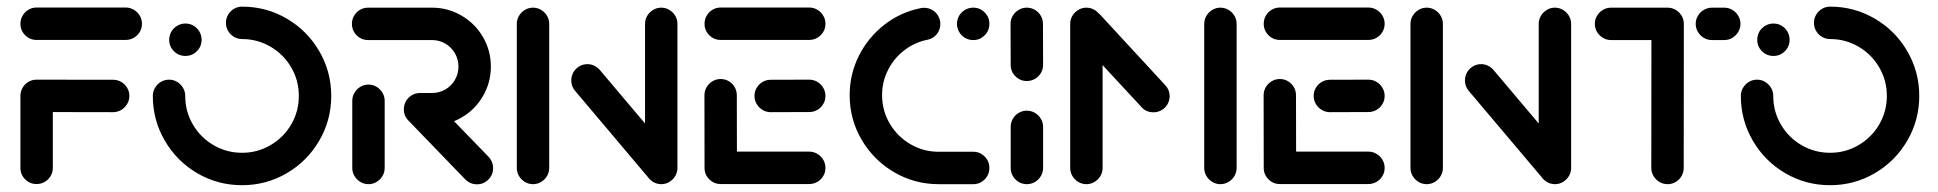

<svg xmlns="http://www.w3.org/2000/svg" viewBox="-20 -541 5693 564"><path d="M135.2 -262.2V-47.8Q135.2 -34.8 128.7 -23.9Q122.2 -13 111.3 -6.7Q100.4 -0.4 87.4 -0.4Q67.8 -0.4 53.9 -14.3Q40 -28.1 40 -47.8V-262.2ZM360 -259.3Q360 -246.3 353.5 -235.4Q347 -224.4 336.1 -218Q325.2 -211.5 312.2 -211.5L87.4 -211.9Q67.8 -211.9 53.9 -225.7Q40 -239.6 40 -259.3Q40 -272.2 46.3 -283.1Q52.6 -294.1 63.5 -300.6Q74.4 -307 87.4 -307L312.2 -306.7Q325.2 -306.7 336.1 -300.4Q347 -294.1 353.5 -283.1Q360 -272.2 360 -259.3ZM40 -471.1Q40 -484.1 46.3 -495Q52.6 -505.9 63.5 -512.4Q74.4 -518.9 87.4 -518.9H349.3Q362.2 -518.9 373.1 -512.4Q384.1 -505.9 390.6 -495Q397 -484.1 397 -471.1Q397 -458.1 390.6 -447.2Q384.1 -436.3 373.1 -430Q362.2 -423.7 349.3 -423.7H87.4Q67.8 -423.7 53.9 -437.6Q40 -451.5 40 -471.1Z M477 -424.1Q477 -437 483.3 -448Q489.6 -458.9 500.7 -465.4Q511.9 -471.9 524.8 -471.9Q537.8 -471.9 548.7 -465.4Q559.6 -458.9 565.9 -448Q572.2 -437 572.2 -424.1Q572.2 -404.4 558.3 -390.6Q544.4 -376.7 524.8 -376.7Q504.8 -376.7 490.9 -390.6Q477 -404.4 477 -424.1ZM643.7 -474.1Q643.7 -486.7 650 -497.6Q656.3 -508.5 667.2 -515Q678.1 -521.5 691.1 -521.5Q762.2 -521.5 822.4 -486.3Q882.6 -451.1 917.8 -390.7Q953 -330.4 953 -259.3Q953 -188.1 917.8 -127.8Q882.6 -67.4 822.4 -32.2Q762.2 3 691.1 3Q619.6 3 559.4 -32.2Q499.3 -67.4 464.1 -127.8Q428.9 -188.1 428.9 -259.3Q428.9 -272.2 435.4 -283.1Q441.9 -294.1 452.8 -300.6Q463.7 -307 476.7 -307Q489.3 -307 500.2 -300.6Q511.1 -294.1 517.6 -283.1Q524.1 -272.2 524.1 -259.3Q524.1 -213.7 546.5 -175.4Q568.9 -137 607.2 -114.6Q645.6 -92.2 691.1 -92.2Q736.3 -92.2 774.6 -114.6Q813 -137 835.4 -175.4Q857.8 -213.7 857.8 -259.3Q857.8 -304.8 835.4 -343.1Q813 -381.5 774.6 -403.9Q736.3 -426.3 691.1 -426.3Q678.1 -426.3 667.2 -432.8Q656.3 -439.3 650 -450.2Q643.7 -461.1 643.7 -474.1Z M1062.6 0Q1049.6 0 1038.7 -6.5Q1027.8 -13 1021.3 -23.9Q1014.8 -34.8 1014.8 -47.8V-244.8Q1014.8 -257.8 1021.3 -268.7Q1027.8 -279.6 1038.7 -286.1Q1049.6 -292.6 1062.6 -292.6Q1075.2 -292.6 1086.1 -286.1Q1097 -279.6 1103.5 -268.7Q1110 -257.8 1110 -244.8V-47.8Q1110 -34.8 1103.5 -23.9Q1097 -13 1086.1 -6.5Q1075.2 0 1062.6 0ZM1428.5 -47Q1428.5 -27.4 1414.6 -13.5Q1400.7 0.4 1381.1 0.4Q1361.1 0.4 1346.7 -14.1L1179.6 -187Q1166.3 -200.4 1166.3 -220Q1166.3 -233 1172.6 -243.9Q1178.9 -254.8 1189.8 -261.3Q1200.7 -267.8 1213.7 -267.8Q1223.3 -267.8 1232.2 -263.9Q1241.1 -260 1247.8 -253L1415.2 -80.4Q1421.5 -73.7 1425 -65.2Q1428.5 -56.7 1428.5 -47ZM1166.3 -220.4Q1166.3 -233 1172.6 -243.9Q1178.9 -254.8 1189.8 -261.3Q1200.7 -267.8 1213.7 -267.8H1248.9Q1270.4 -267.8 1288.1 -278.1Q1305.9 -288.5 1316.3 -306.3Q1326.7 -324.1 1326.7 -345.6Q1326.7 -366.7 1316.3 -384.6Q1305.9 -402.6 1288.1 -413Q1270.4 -423.3 1248.9 -423.3H1061.1Q1048.1 -423.3 1037.2 -429.8Q1026.3 -436.3 1020 -447.2Q1013.7 -458.1 1013.7 -471.1Q1013.7 -483.7 1020 -494.6Q1026.3 -505.6 1037.2 -512Q1048.1 -518.5 1061.1 -518.5H1248.9Q1295.9 -518.5 1335.7 -495.2Q1375.6 -471.9 1398.7 -432.2Q1421.9 -392.6 1421.9 -345.6Q1421.9 -298.5 1398.7 -258.7Q1375.6 -218.9 1335.7 -195.7Q1295.9 -172.6 1248.9 -172.6H1213.7Q1200.7 -172.6 1189.8 -179.1Q1178.9 -185.6 1172.6 -196.5Q1166.3 -207.4 1166.3 -220.4Z M1545.9 0Q1533 0 1522 -6.5Q1511.1 -13 1504.6 -23.9Q1498.1 -34.8 1498.1 -47.8V-470.7Q1498.1 -483.7 1504.6 -494.6Q1511.1 -505.6 1522 -512Q1533 -518.5 1545.9 -518.5Q1558.5 -518.5 1569.4 -512Q1580.4 -505.6 1586.9 -494.6Q1593.3 -483.7 1593.3 -470.7V-47.8Q1593.3 -34.8 1586.9 -23.9Q1580.4 -13 1569.4 -6.5Q1558.5 0 1545.9 0ZM1658.1 -304.8Q1658.1 -317.8 1664.4 -328.7Q1670.7 -339.6 1681.7 -346.1Q1692.6 -352.6 1705.6 -352.6Q1716.3 -352.6 1725.7 -348Q1735.2 -343.3 1741.9 -335.6L1962.2 -74.8L1889.6 -13.3L1669.3 -274.1Q1658.1 -287 1658.1 -304.8ZM1922.6 0Q1909.6 0 1898.7 -6.5Q1887.8 -13 1881.3 -23.9Q1874.8 -34.8 1874.8 -47.8V-470.7Q1874.8 -483.7 1881.3 -494.6Q1887.8 -505.6 1898.7 -512Q1909.6 -518.5 1922.2 -518.5Q1935.2 -518.5 1946.1 -512Q1957 -505.6 1963.5 -494.6Q1970 -483.7 1970 -470.7V-47.8Q1970 -34.8 1963.5 -23.9Q1957 -13 1946.1 -6.5Q1935.2 0 1922.6 0Z M2049.6 -44.8 2049.3 -261.1Q2049.3 -274.1 2055.7 -285Q2062.2 -295.9 2073.1 -302.4Q2084.1 -308.9 2097 -308.9Q2110 -308.9 2120.9 -302.4Q2131.9 -295.9 2138.1 -285Q2144.4 -274.1 2144.4 -261.1L2144.8 -44.8ZM2404.8 -47.8Q2404.8 -34.8 2398.3 -23.9Q2391.9 -13 2380.9 -6.7Q2370 -0.4 2357 -0.4H2097Q2077.4 -0.4 2063.5 -14.3Q2049.6 -28.1 2049.6 -47.8Q2049.6 -60.7 2055.9 -71.7Q2062.2 -82.6 2073.1 -89.1Q2084.1 -95.6 2097 -95.6H2357Q2370 -95.6 2380.9 -89.1Q2391.9 -82.6 2398.3 -71.7Q2404.8 -60.7 2404.8 -47.8ZM2196.3 -259.3Q2196.3 -272.2 2202.8 -283.1Q2209.3 -294.1 2220.2 -300.4Q2231.1 -306.7 2244.1 -306.7L2357 -307Q2370 -307 2380.9 -300.6Q2391.9 -294.1 2398.3 -283.1Q2404.8 -272.2 2404.8 -259.3Q2404.8 -246.3 2398.3 -235.4Q2391.9 -224.4 2380.9 -218.1Q2370 -211.9 2357 -211.9L2244.1 -211.5Q2231.1 -211.5 2220.2 -218Q2209.3 -224.4 2202.8 -235.4Q2196.3 -246.3 2196.3 -259.3ZM2049.6 -471.1Q2049.6 -484.1 2055.9 -495Q2062.2 -505.9 2073.1 -512.4Q2084.1 -518.9 2097 -518.9H2357Q2370 -518.9 2380.9 -512.4Q2391.9 -505.9 2398.3 -495Q2404.8 -484.1 2404.8 -471.1Q2404.8 -458.1 2398.3 -447.2Q2391.9 -436.3 2380.9 -430Q2370 -423.7 2357 -423.7H2097Q2077.4 -423.7 2063.5 -437.6Q2049.6 -451.5 2049.6 -471.1Z M2475.9 -261.5Q2475.9 -323.3 2503.1 -377.4Q2530.4 -431.5 2577.8 -468.3Q2625.2 -505.2 2684.1 -517Q2689.6 -518.1 2694.8 -518.1Q2707.4 -518.1 2718.3 -511.9Q2729.3 -505.6 2735.7 -494.6Q2742.2 -483.7 2742.2 -470.7Q2742.2 -453.7 2731.9 -440.7Q2721.5 -427.8 2705.2 -424.4Q2667.4 -417 2636.9 -393.7Q2606.3 -370.4 2588.7 -335.7Q2571.1 -301.1 2571.1 -261.5Q2571.1 -216.3 2593.5 -178.1Q2615.9 -140 2654.1 -117.6Q2692.2 -95.2 2737.4 -95.2H2838.9Q2858.5 -95.2 2872.4 -81.3Q2886.3 -67.4 2886.3 -47.8Q2886.3 -27.8 2872.4 -13.9Q2858.5 0 2838.9 0H2737.4Q2666.3 0 2606.3 -35.2Q2546.3 -70.4 2511.1 -130.4Q2475.9 -190.4 2475.9 -261.5ZM2791.1 -471.1Q2791.1 -484.1 2797.6 -495Q2804.1 -505.9 2815 -512.2Q2825.9 -518.5 2838.9 -518.5Q2858.5 -518.5 2872.4 -504.6Q2886.3 -490.7 2886.3 -471.1Q2886.3 -451.1 2872.4 -437.2Q2858.5 -423.3 2838.9 -423.3Q2825.9 -423.3 2815 -429.6Q2804.1 -435.9 2797.6 -447Q2791.1 -458.1 2791.1 -471.1Z M2996.3 0Q2983.3 0 2972.4 -6.5Q2961.5 -13 2955.2 -23.9Q2948.9 -34.8 2948.9 -47.8V-168.1Q2948.9 -181.1 2955.2 -192Q2961.5 -203 2972.4 -209.4Q2983.3 -215.9 2996.3 -215.9Q3009.3 -215.9 3020.2 -209.4Q3031.1 -203 3037.6 -192Q3044.1 -181.1 3044.1 -168.1V-47.8Q3044.1 -34.8 3037.6 -23.9Q3031.1 -13 3020.2 -6.5Q3009.3 0 2996.3 0ZM2996.3 -303Q2976.7 -303 2962.8 -316.9Q2948.9 -330.7 2948.9 -350.4L2948.5 -470.7Q2948.5 -483.7 2955 -494.6Q2961.5 -505.6 2972.4 -512Q2983.3 -518.5 2996.3 -518.5Q3009.3 -518.5 3020.2 -512Q3031.1 -505.6 3037.4 -494.6Q3043.7 -483.7 3043.7 -470.7L3044.1 -350.4Q3044.1 -337.4 3037.6 -326.5Q3031.1 -315.6 3020.2 -309.3Q3009.3 -303 2996.3 -303Z M3171.1 -518.5Q3184.1 -518.5 3195 -512Q3205.9 -505.6 3212.4 -494.6Q3218.9 -483.7 3218.9 -470.7V-47.8Q3218.9 -34.8 3212.4 -23.9Q3205.9 -13 3195 -6.5Q3184.1 0 3171.5 0Q3158.5 0 3147.6 -6.5Q3136.7 -13 3130.2 -23.9Q3123.7 -34.8 3123.7 -47.8V-470.7Q3123.7 -483.7 3130.2 -494.6Q3136.7 -505.6 3147.6 -512Q3158.5 -518.5 3171.1 -518.5ZM3415.9 -258.5Q3415.9 -245.6 3409.4 -234.6Q3403 -223.7 3392 -217.4Q3381.1 -211.1 3368.1 -211.1Q3357.8 -211.1 3348.7 -215Q3339.6 -218.9 3333.3 -226.3L3140.7 -434.1Q3127.8 -447.8 3127.8 -466.7Q3127.8 -479.6 3134.3 -490.6Q3140.7 -501.5 3151.7 -508Q3162.6 -514.4 3175.6 -514.4Q3185.6 -514.4 3194.4 -510.4Q3203.3 -506.3 3210.4 -499.3L3403 -290.7Q3415.9 -277 3415.9 -258.5ZM3564.8 -518.5Q3577.8 -518.5 3588.7 -512Q3599.6 -505.6 3606.1 -494.6Q3612.6 -483.7 3612.6 -470.7V-47.8Q3612.6 -34.8 3606.1 -23.9Q3599.6 -13 3588.7 -6.5Q3577.8 0 3564.8 0Q3552.2 0 3541.3 -6.5Q3530.4 -13 3523.9 -23.9Q3517.4 -34.8 3517.4 -47.8V-470.7Q3517.4 -483.7 3523.9 -494.6Q3530.4 -505.6 3541.3 -512Q3552.2 -518.5 3564.8 -518.5Z M3692.2 -44.8 3691.9 -261.1Q3691.9 -274.1 3698.3 -285Q3704.8 -295.9 3715.7 -302.4Q3726.7 -308.9 3739.6 -308.9Q3752.6 -308.9 3763.5 -302.4Q3774.4 -295.9 3780.7 -285Q3787 -274.1 3787 -261.1L3787.4 -44.8ZM4047.4 -47.8Q4047.4 -34.8 4040.9 -23.9Q4034.4 -13 4023.5 -6.7Q4012.6 -0.4 3999.6 -0.4H3739.6Q3720 -0.4 3706.1 -14.3Q3692.2 -28.1 3692.2 -47.8Q3692.2 -60.7 3698.5 -71.7Q3704.8 -82.6 3715.7 -89.1Q3726.7 -95.6 3739.6 -95.6H3999.6Q4012.6 -95.6 4023.5 -89.1Q4034.4 -82.6 4040.9 -71.7Q4047.4 -60.7 4047.4 -47.8ZM3838.9 -259.3Q3838.9 -272.2 3845.4 -283.1Q3851.9 -294.1 3862.8 -300.4Q3873.7 -306.7 3886.7 -306.7L3999.6 -307Q4012.6 -307 4023.5 -300.6Q4034.4 -294.1 4040.9 -283.1Q4047.4 -272.2 4047.4 -259.3Q4047.4 -246.3 4040.9 -235.4Q4034.4 -224.4 4023.5 -218.1Q4012.6 -211.9 3999.6 -211.9L3886.7 -211.5Q3873.7 -211.5 3862.8 -218Q3851.9 -224.4 3845.4 -235.4Q3838.9 -246.3 3838.9 -259.3ZM3692.2 -471.1Q3692.2 -484.1 3698.5 -495Q3704.8 -505.9 3715.7 -512.4Q3726.7 -518.9 3739.6 -518.9H3999.6Q4012.6 -518.9 4023.5 -512.4Q4034.4 -505.9 4040.9 -495Q4047.4 -484.1 4047.4 -471.1Q4047.4 -458.1 4040.9 -447.2Q4034.4 -436.3 4023.5 -430Q4012.6 -423.7 3999.6 -423.7H3739.6Q3720 -423.7 3706.1 -437.6Q3692.2 -451.5 3692.2 -471.1Z M4171.1 0Q4158.1 0 4147.2 -6.5Q4136.3 -13 4129.8 -23.9Q4123.3 -34.8 4123.3 -47.8V-470.7Q4123.3 -483.7 4129.8 -494.6Q4136.3 -505.6 4147.2 -512Q4158.1 -518.5 4171.1 -518.5Q4183.7 -518.5 4194.6 -512Q4205.6 -505.6 4212 -494.6Q4218.5 -483.7 4218.5 -470.7V-47.8Q4218.5 -34.8 4212 -23.9Q4205.6 -13 4194.6 -6.5Q4183.7 0 4171.1 0ZM4283.3 -304.8Q4283.3 -317.8 4289.6 -328.7Q4295.9 -339.6 4306.9 -346.1Q4317.8 -352.6 4330.7 -352.6Q4341.5 -352.6 4350.9 -348Q4360.4 -343.3 4367 -335.6L4587.4 -74.8L4514.8 -13.3L4294.4 -274.1Q4283.3 -287 4283.3 -304.8ZM4547.8 0Q4534.8 0 4523.9 -6.5Q4513 -13 4506.5 -23.9Q4500 -34.8 4500 -47.8V-470.7Q4500 -483.7 4506.5 -494.6Q4513 -505.6 4523.9 -512Q4534.8 -518.5 4547.4 -518.5Q4560.4 -518.5 4571.3 -512Q4582.2 -505.6 4588.7 -494.6Q4595.2 -483.7 4595.2 -470.7V-47.8Q4595.2 -34.8 4588.7 -23.9Q4582.2 -13 4571.3 -6.5Q4560.4 0 4547.8 0Z M4926.3 -470.4 4925.9 -47.8Q4925.9 -34.8 4919.6 -23.9Q4913.3 -13 4902.4 -6.5Q4891.5 0 4878.5 0Q4865.6 0 4854.6 -6.5Q4843.7 -13 4837.2 -23.9Q4830.7 -34.8 4830.7 -47.8L4831.1 -470.4ZM4664.8 -471.1Q4664.8 -483.7 4671.3 -494.6Q4677.8 -505.6 4688.7 -512Q4699.6 -518.5 4712.6 -518.5H4878.5Q4891.5 -518.5 4902.4 -512Q4913.3 -505.6 4919.8 -494.6Q4926.3 -483.7 4926.3 -470.7Q4926.3 -458.1 4919.8 -447.2Q4913.3 -436.3 4902.4 -429.8Q4891.5 -423.3 4878.5 -423.3H4712.6Q4699.6 -423.3 4688.7 -429.8Q4677.8 -436.3 4671.3 -447.2Q4664.8 -458.1 4664.8 -471.1ZM4961.1 -471.1Q4961.1 -483.7 4967.6 -494.6Q4974.1 -505.6 4985 -512Q4995.9 -518.5 5008.9 -518.5H5044.8Q5057.8 -518.5 5068.7 -512Q5079.6 -505.6 5086.1 -494.6Q5092.6 -483.7 5092.6 -470.7Q5092.6 -458.1 5086.1 -447.2Q5079.6 -436.3 5068.7 -429.8Q5057.8 -423.3 5044.8 -423.3H5008.9Q4995.9 -423.3 4985 -429.8Q4974.1 -436.3 4967.6 -447.2Q4961.1 -458.1 4961.1 -471.1Z M5141.9 -424.1Q5141.9 -437 5148.1 -448Q5154.4 -458.9 5165.6 -465.4Q5176.7 -471.9 5189.6 -471.9Q5202.6 -471.9 5213.5 -465.4Q5224.4 -458.9 5230.7 -448Q5237 -437 5237 -424.1Q5237 -404.4 5223.1 -390.6Q5209.3 -376.7 5189.6 -376.7Q5169.6 -376.7 5155.7 -390.6Q5141.9 -404.4 5141.9 -424.1ZM5308.5 -474.1Q5308.5 -486.7 5314.8 -497.6Q5321.1 -508.5 5332 -515Q5343 -521.5 5355.9 -521.5Q5427 -521.5 5487.2 -486.3Q5547.4 -451.1 5582.6 -390.7Q5617.8 -330.4 5617.8 -259.3Q5617.8 -188.1 5582.6 -127.8Q5547.4 -67.4 5487.2 -32.2Q5427 3 5355.9 3Q5284.4 3 5224.3 -32.2Q5164.1 -67.4 5128.9 -127.8Q5093.7 -188.1 5093.7 -259.3Q5093.7 -272.2 5100.2 -283.1Q5106.7 -294.1 5117.6 -300.6Q5128.5 -307 5141.5 -307Q5154.1 -307 5165 -300.6Q5175.9 -294.1 5182.4 -283.1Q5188.9 -272.2 5188.9 -259.3Q5188.9 -213.7 5211.3 -175.4Q5233.7 -137 5272 -114.6Q5310.4 -92.2 5355.9 -92.2Q5401.1 -92.2 5439.4 -114.6Q5477.8 -137 5500.2 -175.4Q5522.6 -213.7 5522.6 -259.3Q5522.6 -304.8 5500.2 -343.1Q5477.8 -381.5 5439.4 -403.9Q5401.1 -426.3 5355.9 -426.3Q5343 -426.3 5332 -432.8Q5321.1 -439.3 5314.8 -450.2Q5308.5 -461.1 5308.5 -474.1Z"/></svg>

Font: 26F Galaxy Sans Extra Bold
Style: Regular
Weight: 800
Designer: C₂₉H₂₅N₃O₅
Version: Version 1.100